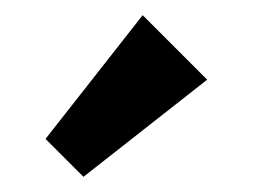

<svg xmlns="http://www.w3.org/2000/svg" viewBox="-20 -782 333 253"><path d="M90 -549 40 -599 168 -762 253 -677Z"/></svg>

Font: Outfit Medium
Style: Regular
Weight: 500
Designer: Rodrigo Fuenzalida
Foundry: fragTYPE
Version: Version 1.100; ttfautohint (v1.8.4.7-5d5b);gftools[0.9.27]